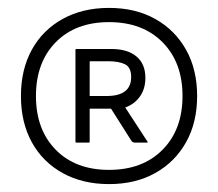

<svg xmlns="http://www.w3.org/2000/svg" viewBox="-20 -583 552 486"><path d="M33 -340Q33 -407 60.5 -457Q88 -507 138.5 -535Q189 -563 256 -563Q323 -563 373 -535Q423 -507 451 -457Q479 -407 479 -340Q479 -273 451 -223Q423 -173 373 -145Q323 -117 256 -117Q189 -117 138.5 -145Q88 -173 60.5 -223Q33 -273 33 -340ZM256 -153Q341 -153 391.5 -204Q442 -255 442 -340Q442 -425 391.5 -476Q341 -527 256 -527Q171 -527 121 -476Q71 -425 71 -340Q71 -255 121 -204Q171 -153 256 -153ZM207 -308V-225Q207 -222 205 -222H173Q171 -222 171 -225V-457Q171 -459 173 -459H262Q303 -459 325.5 -440Q348 -421 348 -386Q348 -358 334 -338.5Q320 -319 297 -311L353 -225Q356 -222 351 -222H322Q316 -222 313 -226L261 -308ZM207 -340H250Q312 -340 312 -388Q312 -413 296 -420.5Q280 -428 254 -428H207Z"/></svg>

Font: Zain Light
Style: Regular
Weight: 300
Designer: Zain,Boutros
Foundry: Mobile Telecommunications Company (Zain), 2024
Version: Version 1.51; ttfautohint (v1.8.4)